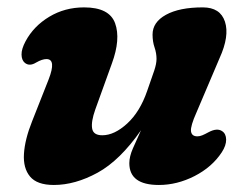

<svg xmlns="http://www.w3.org/2000/svg" viewBox="-20 -500 683 533"><path d="M596.5 -136Q607.5 -129 607.8 -112.5Q608 -96 595.5 -77Q568.5 -36 520 -11.2Q471.5 13.5 421 13.5Q339 13.5 339 -47Q339 -65.5 349 -88.2Q359 -111 371.5 -138.5Q313 -54.5 250.8 -20.5Q188.5 13.5 129.5 13.5Q83 13.5 63.5 -9.8Q44 -33 46.5 -73Q49 -113 69 -163L115 -279.5Q137 -336 109 -336Q97 -336 80.5 -326.5Q62 -315 49 -325.5Q40 -333 39.8 -348.5Q39.5 -364 51 -385.5Q73.5 -427.5 116.8 -453.5Q160 -479.5 213.5 -479.5Q283.5 -479.5 299.5 -435.5Q315.5 -391.5 290.5 -323.5L244.5 -196Q232.5 -162 235.8 -143.2Q239 -124.5 264 -124.5Q297.5 -124.5 333 -157Q368.5 -189.5 388.5 -247.5Q402 -285.5 408.2 -304.2Q414.5 -323 414.5 -336.5Q414.5 -352.5 409 -368.5Q403.5 -384.5 403.5 -404Q403.5 -438.5 440.8 -459Q478 -479.5 543 -479.5Q591.5 -479.5 604.5 -439.8Q617.5 -400 589.5 -338.5L525.5 -188Q508.5 -150 510.2 -135.8Q512 -121.5 528 -121.5Q534.5 -121.5 541.8 -124.5Q549 -127.5 559 -133Q582.5 -145.5 596.5 -136Z"/></svg>

Font: Fraunces 9pt S100
Style: Bold Italic
Weight: 700
Italic angle: -16°
Version: Version 1.000; ttfautohint (v1.8.3)